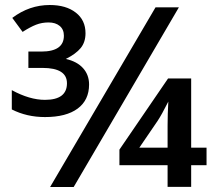

<svg xmlns="http://www.w3.org/2000/svg" viewBox="-20 -743 870 763"><path d="M598.1 -713.9H690.9L272.9 0H179.2ZM800.8 -156.2V-86.4H739.7V-0.5H646V-86.4H454.6V-148.4L647.9 -431.2H739.7V-156.2ZM533.7 -156.2H646V-243.2Q646 -290 648.9 -339.4Q622.1 -286.1 606 -262.2ZM319.8 -610.8Q319.8 -575.7 300.8 -552.2Q281.7 -528.8 241.7 -508.8Q286.6 -498.5 310.3 -471.9Q334 -445.3 334 -407.2Q334 -345.2 288.6 -311.5Q243.2 -277.8 158.7 -277.8Q86.4 -277.8 26.9 -308.1V-384.8Q97.7 -346.2 158.7 -346.2Q246.1 -346.2 246.1 -412.1Q246.1 -473.1 148.9 -473.1H92.8V-538.1H144Q233.9 -538.1 233.9 -601.1Q233.9 -626 217.3 -639.9Q200.7 -653.8 172.9 -653.8Q146.5 -653.8 123.3 -644.8Q100.1 -635.7 69.8 -616.2L28.8 -671.9Q96.7 -723.1 177.7 -723.1Q242.7 -723.1 281.2 -692.9Q319.8 -663.1 319.8 -610.8Z"/></svg>

Font: Open Sans
Style: SemiBold
Weight: 600
Foundry: Ascender Corporation
Version: Version 1.10